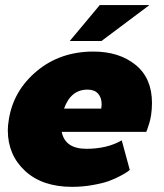

<svg xmlns="http://www.w3.org/2000/svg" viewBox="-20 -720 648 757"><path d="M255 -558.3 373.3 -700H569.2L380 -558.3ZM10.8 -206.7Q10.8 -225 15 -250Q33.3 -363.3 125.4 -440Q217.5 -516.7 348.3 -516.7Q450 -516.7 514.6 -464.2Q579.2 -411.7 579.2 -314.2Q579.2 -289.2 575.8 -266.7Q573.3 -250 568.3 -233.3Q563.3 -216.7 560 -208.3L556.7 -200H223.3Q236.7 -133.3 320.8 -133.3Q402.5 -133.3 460 -166.7L491.7 -50Q488.3 -47.5 482.5 -42.9Q476.7 -38.3 455 -26.7Q433.3 -15 409.2 -6.2Q385 2.5 345.4 9.6Q305.8 16.7 264.2 16.7Q146.7 16.7 78.8 -46.2Q10.8 -109.2 10.8 -206.7ZM232.5 -291.7H379.2Q380.8 -303.3 380.8 -308.3Q380.8 -335 366.7 -350.8Q352.5 -366.7 325 -366.7Q259.2 -366.7 232.5 -291.7Z"/></svg>

Font: BoonTook
Style: Italic
Weight: 400
Italic angle: -9°
Designer: Sungsit Sawaiwan
Foundry: FontUni
Version: Version 3.0